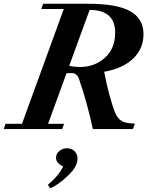

<svg xmlns="http://www.w3.org/2000/svg" viewBox="-44 -683 810 1016"><path d="M-24.4 0 -14.6 -27.8H72.3L293.5 -635.3H174.3L184.6 -663.1H420.9Q575.2 -663.1 645.3 -623.5Q715.3 -584 715.3 -502.4Q715.3 -425.3 660.6 -373Q606 -320.8 507.3 -303.2Q517.1 -248.5 533.2 -187.7Q549.3 -127 564.9 -87.4Q578.6 -54.7 601.3 -42Q624 -29.3 669.9 -29.3L659.2 0H447.3Q417.5 -139.2 374.5 -264.2Q369.6 -278.8 359.9 -287.4Q350.1 -295.9 338.9 -295.9H308.1L210.4 -27.8H294.9L285.2 0ZM430.7 -630.4H430.2L322.3 -335Q349.1 -328.6 380.4 -328.6Q456.5 -328.6 511 -377.2Q565.4 -425.8 565.4 -509.8Q565.4 -630.4 430.7 -630.4ZM220.7 313 209.5 294.4Q265.1 249 290.5 197.8Q252.4 180.7 252.4 151.9Q252.4 131.3 269.5 116.5Q286.6 101.6 310.5 101.6Q335 101.6 350.6 117.2Q366.2 132.8 366.2 155.8Q366.2 199.7 314.5 247.6Q261.2 298.8 220.7 313Z"/></svg>

Font: Elstob 14pt
Style: Bold Italic
Weight: 700
Italic angle: -20°
Designer: Peter S. Baker
Version: Version 1.015